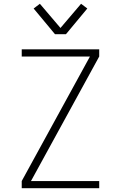

<svg xmlns="http://www.w3.org/2000/svg" viewBox="-20 -996 640 1016"><path d="M95 0V-38L456 -697H95V-735H505V-697L144 -38H505V0ZM271 -815 158 -951 191 -976 300 -848 409 -976 442 -951 329 -815Z"/></svg>

Font: Iosevka Aile Extralight
Style: Regular
Weight: 200
Designer: Belleve Invis
Foundry: Belleve Invis
Version: Version 31.1.0; ttfautohint (v1.8.4)